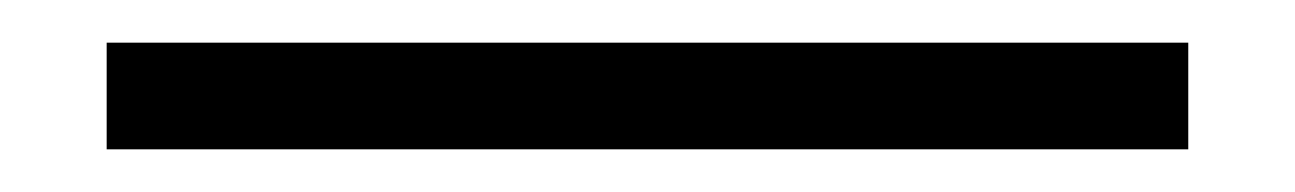

<svg xmlns="http://www.w3.org/2000/svg" viewBox="-20 86 607 90"><path d="M537 156V106H30V156Z"/></svg>

Font: IBM Plex Thai Looped Light
Style: Regular
Weight: 300
Designer: Mike Abbink, Paul van der Laan, Pieter van Rosmalen, Ben Mitchell, Mark Frömberg
Foundry: Bold Monday
Version: Version 1.0